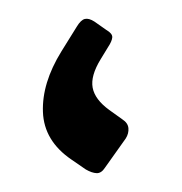

<svg xmlns="http://www.w3.org/2000/svg" viewBox="-33 -297 312 329"><g transform="rotate(-5 123.5 -132.5)"><path d="M136 -8Q129 1 121 0Q113 -1 103 -8L80 -27Q36 -63 38.5 -112.5Q41 -162 79 -213L109 -253Q117 -264 124 -265Q131 -266 140 -259L159 -243Q169 -236 168 -229.5Q167 -223 159 -213L145 -194Q125 -167 127 -146.5Q129 -126 152 -106L173 -88Q182 -81 182 -72Q182 -63 176 -55Z"/></g></svg>

Font: RubikRegular
Style: Regular
Weight: 400
Designer: Hubert and Fischer
Foundry: Hubert and Fischer
Version: Version 2.300;gftools[0.9.30]